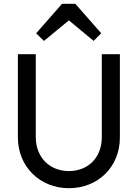

<svg xmlns="http://www.w3.org/2000/svg" viewBox="-20 -979 723 1009"><path d="M211 -764 342 -872 472 -764 512 -804 376 -959H306L170 -804ZM342 10C496 10 610 -103 610 -256V-694H515V-258C515 -150 442 -80 342 -80C243 -80 168 -150 168 -259V-694H74V-257C74 -104 189 10 342 10Z"/></svg>

Font: Outfit
Style: Regular
Weight: 400
Designer: Rodrigo Fuenzalida
Foundry: fragTYPE
Version: Version 1.100;gftools[0.9.27]